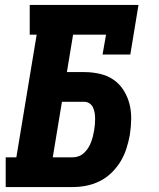

<svg xmlns="http://www.w3.org/2000/svg" viewBox="-20 -755 640 775"><path d="M3 0V-120H46L128 -615H100V-735H539L506 -535H394L408 -615H275L250 -464H321Q352 -464 383 -457Q414 -450 438.5 -433Q463 -416 479 -390.5Q495 -365 502.5 -336Q510 -307 509.5 -274.5Q509 -242 504 -210Q499 -183 490.5 -156Q482 -129 467 -104Q452 -79 430.5 -58Q409 -37 383 -24Q357 -11 329 -5.5Q301 0 274 0ZM274 -120Q286 -120 298 -124.5Q310 -129 319.5 -138Q329 -147 336 -158Q343 -169 347.5 -181Q352 -193 355 -205Q358 -217 360 -229Q362 -241 363 -253Q364 -265 364 -276.5Q364 -288 362 -299.5Q360 -311 355.5 -321Q351 -331 341.5 -337.5Q332 -344 321 -344H230L193 -120Z"/></svg>

Font: Iosevka Etoile Heavy Oblique
Style: Regular
Weight: 900
Italic angle: -9°
Designer: Belleve Invis
Foundry: Belleve Invis
Version: Version 15.5.2; ttfautohint (v1.8.4)